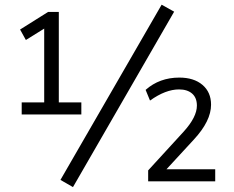

<svg xmlns="http://www.w3.org/2000/svg" viewBox="-20 -763 985 808"><path d="M71.3 -281.2V-332H166V-642.6L88.9 -594.7L64.5 -638.7L182.6 -712.9H227.5V-332H322.3V-281.2ZM234.4 -5.9 660.2 -743.2 712.9 -713.9 287.1 24.4ZM592.8 -384.8Q651.4 -436.5 734.4 -436.5Q795.9 -436.5 832 -405.8Q868.2 -375 868.2 -322.3Q868.2 -253.9 795.9 -175.8L680.7 -50.8H885.7V0H603.5V-45.9L752.9 -209Q808.6 -270.5 808.6 -318.4Q808.6 -351.6 788.6 -369.1Q768.6 -386.7 733.4 -386.7Q676.8 -386.7 611.3 -339.8Z"/></svg>

Font: Min Sans Light
Style: Regular
Weight: 300
Designer: Jinseong-Kim, NotoSansCJK, Nunito
Foundry: Jinseong-Kim
Version: Version 1.400;Glyphs 3.1.2 (3151)